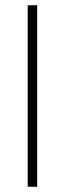

<svg xmlns="http://www.w3.org/2000/svg" viewBox="-20 -708 246 728"><path d="M85 0V-688H121V0Z"/></svg>

Font: Saira Condensed Thin
Style: Regular
Weight: 250
Width: 3
Designer: Hector Gatti with collaboration of the Omnibus-Type team
Foundry: Omnibus-Type
Version: Version 1.101